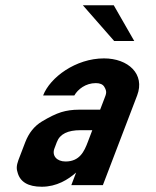

<svg xmlns="http://www.w3.org/2000/svg" viewBox="-20 -704 593 730"><path d="M269.4 -48 251.1 0H371.1L501.4 -341C532.4 -422.2 467.7 -482 375.3 -482C267.9 -482 170.1 -409.5 143.9 -341H262.6C275.7 -364.3 305.5 -388 344.3 -388C360.2 -388 370.9 -383.3 376.5 -374C387.9 -355 383.9 -347.5 376.4 -328L360.7 -287H280.7C255.7 -287 233.1 -283.8 212.7 -277.5C192.4 -271.2 167.9 -259.3 139.2 -242C110.5 -224.7 89.4 -198.3 75.9 -163L55.2 -109C48.1 -90.3 39.2 -70.7 46.4 -50C55.5 -12.7 86.3 6 138.8 6C195.5 6 239 -21.2 269.4 -48ZM285.9 -209H330.9L313.4 -163C300.5 -129.4 283.4 -90 229.2 -90C196 -90 176.3 -111.9 187.1 -140L196.2 -164C208 -194.9 238.3 -209 285.9 -209ZM414.2 -548H490.5L412.5 -684H295Z"/></svg>

Font: Din Kursivschrift
Style: Breit
Weight: 400
Version: Version 1.089